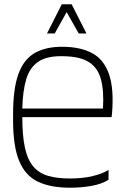

<svg xmlns="http://www.w3.org/2000/svg" viewBox="-20 -864 574 895"><path d="M306 11Q216 11 157 -17Q98 -45 69.5 -113.5Q41 -182 41 -302V-332Q41 -451 66 -519.5Q91 -588 143 -617.5Q195 -647 275 -646Q356 -645 410 -616Q464 -587 488 -518.5Q512 -450 502 -332L500 -318H84Q84 -230 96.5 -174Q109 -118 136 -87Q163 -56 205 -44Q247 -32 306 -32Q366 -32 413 -43.5Q460 -55 486 -72V-26Q454 -6 406.5 2.5Q359 11 306 11ZM84 -358H460Q465 -441 450.5 -494.5Q436 -548 394.5 -574.5Q353 -601 275 -602Q200 -604 159.5 -577Q119 -550 102.5 -495.5Q86 -441 84 -358ZM347 -708 270 -844H314L383 -708ZM199 -708 268 -844H311L235 -708Z"/></svg>

Font: Matangi Light
Style: Regular
Weight: 300
Designer: Prashant Pant
Foundry: The Graphic Ant
Version: Version 3.002